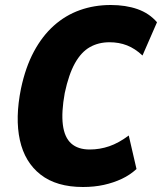

<svg xmlns="http://www.w3.org/2000/svg" viewBox="-20 -736 648 768"><path d="M312 12Q206 12 142.5 -37.5Q79 -87 59.5 -175.5Q40 -264 64 -382Q82 -467 115.5 -529.5Q149 -592 195.5 -633.5Q242 -675 299.5 -695.5Q357 -716 423 -716Q483 -716 530 -699.5Q577 -683 608 -647L550 -514Q520 -542 488 -554.5Q456 -567 418 -567Q374 -567 339.5 -547.5Q305 -528 280 -483.5Q255 -439 239 -364Q225 -287 231.5 -236.5Q238 -186 265 -162Q292 -138 339 -138Q379 -138 417 -151Q455 -164 495 -194L526 -60Q500 -36 467 -20.5Q434 -5 395.5 3.5Q357 12 312 12Z"/></svg>

Font: Nunito Sans 10pt Condensed Black
Style: Italic
Weight: 900
Width: 3
Italic angle: -9°
Designer: Vernon Adams
Foundry: Vernon Adams
Version: Version 3.101;gftools[0.9.27]